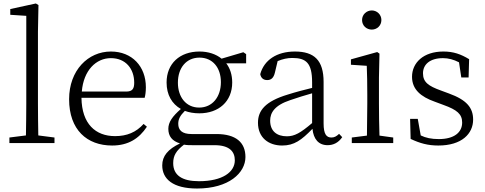

<svg xmlns="http://www.w3.org/2000/svg" viewBox="-20 -822 2788 1103"><path d="M34 0H293V-32L200 -44C199 -101 198 -171 198 -227V-640L201 -793L186 -802L39 -770V-737L131 -731V-227C131 -171 130 -102 129 -44L34 -32Z M617 -488C702 -488 751 -427 751 -347C751 -314 742 -296 705 -296H450C460 -418 532 -488 617 -488ZM624 14C717 14 779 -26 824 -94L805 -110C762 -62 709 -40 641 -40C529 -40 450 -110 448 -260H811C815 -275 818 -295 818 -321C818 -440 739 -526 617 -526C486 -526 377 -418 377 -252C377 -76 480 14 624 14Z M975 115C975 71 993 43 1037 9C1053 12 1069 12 1085 12H1212C1300 12 1329 50 1329 99C1329 166 1259 219 1123 219C1026 219 975 185 975 115ZM1125 -171C1236 -171 1314 -239 1314 -348C1314 -392 1302 -429 1280 -458H1394V-511L1378 -522L1253 -485C1221 -511 1177 -526 1126 -526C1013 -526 937 -457 937 -348C937 -277 968 -225 1019 -196C970 -153 947 -120 947 -82C947 -39 969 -12 1014 2C945 35 912 74 912 128C912 206 973 261 1112 261C1295 261 1390 171 1390 80C1390 -4 1335 -52 1223 -52H1080C1025 -52 1004 -75 1004 -111C1004 -138 1015 -158 1042 -185C1066 -176 1094 -171 1125 -171ZM1124 -204C1050 -204 1002 -263 1002 -347C1002 -433 1051 -491 1126 -491C1201 -491 1249 -434 1249 -350C1249 -265 1200 -204 1124 -204Z M1862 12C1895 12 1924 -2 1946 -34L1928 -53C1913 -39 1901 -32 1884 -32C1856 -32 1839 -50 1839 -113V-351C1839 -476 1785 -526 1674 -526C1570 -526 1497 -477 1475 -396C1479 -375 1492 -362 1515 -362C1538 -362 1552 -375 1559 -404L1575 -471C1604 -483 1631 -489 1659 -489C1738 -489 1773 -461 1773 -349V-317C1728 -306 1681 -294 1634 -279C1504 -240 1462 -187 1462 -117C1462 -31 1523 14 1601 14C1670 14 1712 -17 1775 -82C1781 -23 1810 12 1862 12ZM1532 -129C1532 -174 1557 -217 1648 -247C1688 -261 1731 -274 1773 -286V-115C1706 -58 1672 -39 1628 -39C1570 -39 1532 -69 1532 -129Z M2001 0H2239V-32L2160 -43C2158 -98 2157 -176 2157 -227V-376L2160 -514L2147 -523L1996 -481V-450L2087 -444C2089 -395 2090 -345 2090 -278V-227C2090 -176 2089 -99 2088 -43L2001 -32ZM2116 -652C2145 -652 2171 -674 2171 -707C2171 -739 2145 -762 2116 -762C2086 -762 2060 -739 2060 -707C2060 -674 2086 -652 2116 -652Z M2498 14C2633 14 2698 -54 2698 -135C2698 -203 2661 -248 2559 -285L2513 -302C2441 -328 2410 -350 2410 -401C2410 -451 2449 -488 2525 -488C2556 -488 2586 -480 2617 -464L2630 -377H2672L2675 -482C2627 -511 2585 -526 2527 -526C2412 -526 2347 -461 2347 -381C2347 -308 2398 -266 2477 -238L2528 -219C2606 -191 2635 -166 2635 -118C2635 -62 2590 -23 2501 -23C2458 -23 2426 -30 2397 -44L2380 -139H2336L2339 -24C2392 1 2438 14 2498 14Z"/></svg>

Font: Kiri Minchoo Light
Style: Regular
Weight: 300
Designer: Ryoko NISHIZUKA 西塚涼子 (kana & ideographs); Frank Grießhammer (Latin, Greek & Cyrillic);
akenotsuki.com/eyeben/fonts/ (U+
Foundry: Adobe
akenotsuki.com/eyeben/fonts/
Version: Version 4.002;hotconv 1.0.119;makeotfexe 2.5.65604